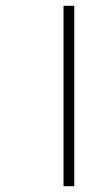

<svg xmlns="http://www.w3.org/2000/svg" viewBox="-20 -642 384 662"><path d="M199 0V-622H236V0Z"/></svg>

Font: Noto Sans Bengali UI ExtraLight
Style: Regular
Weight: 200
Designer: Jelle Bosma - Monotype Design Team
Foundry: Monotype Imaging Inc.
Version: Version 2.003; ttfautohint (v1.8.4.7-5d5b)